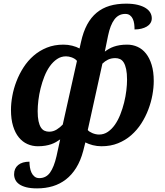

<svg xmlns="http://www.w3.org/2000/svg" viewBox="-20 -790 901 1050"><path d="M186 -182.1Q186 -148.9 190.7 -127.4Q195.3 -106 203.6 -93Q211.9 -80.1 223.4 -75Q234.9 -69.8 249 -69.8Q271 -69.8 290.3 -81.8Q309.6 -93.8 323.2 -108.9L400.9 -457Q395.5 -463.9 387.9 -468.5Q380.4 -473.1 372.3 -476.1Q364.3 -479 356.2 -480.5Q348.1 -481.9 340.8 -481.9Q314 -481.9 292 -467Q270 -452.1 252.7 -428Q235.4 -403.8 222.9 -372.3Q210.4 -340.8 202.1 -307.4Q193.8 -273.9 189.9 -241.5Q186 -209 186 -182.1ZM674.8 -354Q674.8 -388.7 669.9 -411.6Q665 -434.6 656.7 -448Q648.4 -461.4 636.5 -466.8Q624.5 -472.2 610.8 -472.2Q588.4 -472.2 571 -463.9Q553.7 -455.6 540 -441.9L460 -79.1Q462.9 -74.7 469.5 -70.3Q476.1 -65.9 484.6 -62.3Q493.2 -58.6 502.9 -56.4Q512.7 -54.2 522 -54.2Q548.3 -54.2 570.1 -69.1Q591.8 -84 608.6 -108.2Q625.5 -132.3 637.9 -163.8Q650.4 -195.3 658.7 -228.8Q667 -262.2 670.9 -294.7Q674.8 -327.1 674.8 -354ZM435.1 35.2Q420.9 88.9 396.7 127.7Q372.6 166.5 340.3 191.4Q308.1 216.3 268.6 228.3Q229 240.2 183.1 240.2Q147.9 240.2 124 234.1Q100.1 228 85.2 217.5Q70.3 207 63.7 192.9Q57.1 178.7 57.1 163.1Q57.1 130.9 79.3 112.5Q101.6 94.2 141.1 94.2Q141.1 108.9 143.6 124.8Q146 140.6 152.1 153.8Q158.2 167 168.7 175.5Q179.2 184.1 194.8 184.1Q231.9 184.1 253.7 153.8Q275.4 123.5 289.1 64L309.1 -27.8Q298.3 -20 286.4 -13.2Q274.4 -6.3 259.8 -1.2Q245.1 3.9 227.3 6.8Q209.5 9.8 187 9.8Q156.7 9.8 129.9 -2.2Q103 -14.2 83 -38.6Q63 -63 51.5 -100.6Q40 -138.2 40 -189Q40 -225.1 47.4 -265.4Q54.7 -305.7 70.1 -345.5Q85.4 -385.3 108.6 -421.4Q131.8 -457.5 163.8 -485.4Q195.8 -513.2 236.3 -529.5Q276.9 -545.9 327.1 -545.9Q352.1 -545.9 375 -540Q397.9 -534.2 415 -524.9L422.9 -560.1Q435.1 -615.7 456.5 -655.5Q478 -695.3 508.8 -720.7Q539.6 -746.1 579.6 -758.1Q619.6 -770 669.9 -770Q706.5 -770 733.2 -763.4Q759.8 -756.8 776.9 -745.8Q793.9 -734.9 802 -720.5Q810.1 -706.1 810.1 -689.9Q810.1 -675.3 802.7 -663.8Q795.4 -652.3 782.7 -644.8Q770 -637.2 752.9 -633.1Q735.8 -628.9 715.8 -628.9Q715.8 -644 713.9 -659.2Q711.9 -674.3 706.3 -686.5Q700.7 -698.7 690.7 -706.3Q680.7 -713.9 665 -713.9Q628.4 -713.9 605.7 -683.6Q583 -653.3 570.8 -594.2L553.2 -507.8Q563.5 -515.6 575.7 -522.7Q587.9 -529.8 602.5 -534.9Q617.2 -540 635.3 -543Q653.3 -545.9 675.8 -545.9Q705.6 -545.9 732.2 -533.9Q758.8 -522 778.3 -497.3Q797.9 -472.7 809.3 -435.3Q820.8 -397.9 820.8 -347.2Q820.8 -311 813.5 -270.8Q806.2 -230.5 791 -190.7Q775.9 -150.9 752.7 -114.7Q729.5 -78.6 697.8 -50.8Q666 -22.9 625.5 -6.6Q585 9.8 535.2 9.8Q510.3 9.8 487.3 3.9Q464.4 -2 446.8 -11.2Z"/></svg>

Font: Droid Serif
Style: Bold Italic
Weight: 700
Italic angle: -12°
Designer: Monotype Design team
Foundry: Monotype Imaging Inc.
Version: Version 1.03